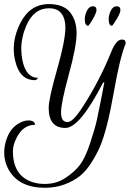

<svg xmlns="http://www.w3.org/2000/svg" viewBox="-37 -638 654 919"><path d="M385.6 -514.4Q368.8 -514.4 368.8 -546.4Q368.8 -565.6 379.2 -586.8Q389.6 -608 408.8 -608Q424.8 -608 424.8 -589.6Q424.8 -580 415.2 -561.2Q405.6 -542.4 396 -528ZM500 -514.4Q483.2 -514.4 483.2 -546.4Q483.2 -565.6 493.2 -586.8Q503.2 -608 522.4 -608Q539.2 -608 539.2 -589.6Q539.2 -571.2 509.6 -528ZM177.6 242.4Q232.8 242.4 276.4 213.6Q320 184.8 345.6 151.2Q371.2 117.6 394.4 47.2Q417.6 -23.2 426 -60.8Q434.4 -98.4 442.8 -142.4Q451.2 -186.4 452 -189.6Q452.8 -192.8 453.6 -197.2Q454.4 -201.6 456 -210.4Q457.6 -219.2 462.4 -243.2H456.8Q344.8 -25.6 276 -25.6Q196 -25.6 196 -121.6Q196 -164.8 236 -304.4Q276 -444 276 -507.2Q276 -548 257.2 -573.2Q238.4 -598.4 197.6 -598.4Q124.8 -598.4 88.8 -515.2Q64.8 -459.2 64.8 -403.2Q64.8 -376 70.4 -348.8Q88 -265.6 144.8 -265.6Q139.2 -254.4 129.6 -254.4Q57.6 -254.4 36 -345.6Q28.8 -374.4 28.8 -403.2Q28.8 -464.8 60 -527.2Q106.4 -618.4 196.8 -618.4Q266.4 -618.4 298 -579.6Q329.6 -540.8 329.6 -478.8Q329.6 -416.8 292.4 -281.2Q255.2 -145.6 255.2 -99.6Q255.2 -53.6 286.4 -53.6Q312.8 -53.6 360.8 -129.6Q439.2 -250.4 496.8 -392.8Q519.2 -448.8 547.2 -448.8Q564.8 -448.8 564.8 -430.4Q536.8 -362.4 508.8 -202.4Q476 -15.2 440.8 65.6Q425.6 100.8 400 141.2Q374.4 181.6 344.4 205.2Q314.4 228.8 271.6 244.8Q228.8 260.8 178.4 260.8Q56 260.8 6.4 177.6Q-16.8 137.6 -16.8 92Q-16.8 67.2 -9.6 40.8Q8.8 -26.4 60 -51.2Q81.6 -61.6 98.4 -61.6Q124.8 -61.6 129.6 -46.4L131.2 -40.8Q76 -40.8 44.8 16.8Q24.8 54.4 24.8 85.6Q24.8 204.8 120.8 234.4Q146.4 242.4 177.6 242.4Z"/></svg>

Font: Euphoria Script
Style: Regular
Weight: 400
Designer: Sabrina Mariela Lopez
Foundry: Sabrina Mariela Lopez
Version: Version 1.002